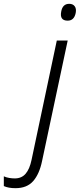

<svg xmlns="http://www.w3.org/2000/svg" viewBox="-158 -744 417 1004"><path d="M196 -636Q153 -636 162 -683Q169 -724 204 -724Q223 -724 232.5 -711.5Q242 -699 238 -677Q230 -636 196 -636ZM-77 240Q-114 240 -138 229V178Q-125 184 -109.5 186.5Q-94 189 -81 189Q-45 189 -24 164.5Q-3 140 7 92L139 -532H196L62 98Q48 166 15.5 203Q-17 240 -77 240Z"/></svg>

Font: Noto Sans Light
Style: Italic
Weight: 300
Italic angle: -12°
Designer: Monotype Design Team
Foundry: Monotype Imaging Inc.
Version: Version 2.013; ttfautohint (v1.8.4.7-5d5b)